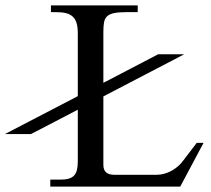

<svg xmlns="http://www.w3.org/2000/svg" viewBox="-165 -692 781 712"><path d="M516.1 -490.7V-489.7L218.3 -334.5V-80.6Q218.3 -43.9 257.8 -43.9H416Q440.9 -43.9 464.6 -55.4Q488.3 -66.9 505.4 -85.4Q515.1 -96.7 530 -116.9Q544.9 -137.2 564.5 -162.1H589.8L503.4 0H21.5V-25.9H58.6Q77.6 -25.9 90.1 -29.5Q102.5 -33.2 109.9 -41.3Q117.2 -49.3 120.4 -62.3Q123.5 -75.2 123.5 -93.8V-285.2Q81.1 -263.2 36.9 -240Q-7.3 -216.8 -50.3 -194.8H-145V-195.8L123.5 -335.4V-567.9Q123.5 -590.8 119.1 -606Q114.7 -621.1 105 -630.1Q95.2 -639.2 80.1 -643.1Q64.9 -647 43 -647H23.9V-671.9H345.7V-647H303.7Q274.4 -647 257.3 -643.3Q240.2 -639.6 231.7 -631.1Q223.1 -622.6 220.7 -608.6Q218.3 -594.7 218.3 -574.7V-384.8Q268.6 -411.1 319.8 -437.7Q371.1 -464.4 421.4 -490.7Z"/></svg>

Font: XB Niloofar
Style: Regular
Weight: 400
Designer: Behnam
Foundry: Irmug
Version: Version 7.201 2008